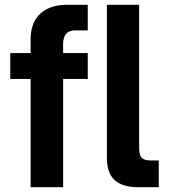

<svg xmlns="http://www.w3.org/2000/svg" viewBox="-20 -783 710 803"><path d="M108 0V-453H23V-561H108V-618Q108 -688 148 -725.5Q188 -763 263 -763H347V-656H295Q244 -656 244 -599V-561H347V-453H244V0ZM557 0Q493 0 460 -29.5Q427 -59 427 -123V-763H562V-163Q562 -135 572.5 -123.5Q583 -112 608 -112H644V0Z"/></svg>

Font: Open Sauce One
Style: Bold
Weight: 700
Designer: Alfredo Marco Pradil
Foundry: Creative Sauce Fz LLC
Version: Version 1.477